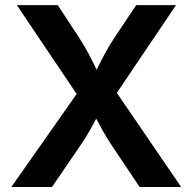

<svg xmlns="http://www.w3.org/2000/svg" viewBox="-20 -748 770 768"><path d="M25.4 0H188L295.4 -157.2C331.1 -208.5 345.2 -236.8 364.7 -273.4C384.8 -236.3 398.9 -209 433.1 -157.2L538.6 0H704.6L447.3 -376.5L684.1 -727.5H524.9L439.9 -600.6C404.3 -546.9 386.7 -509.3 366.7 -468.8C346.7 -509.3 329.6 -546.9 294.4 -600.6L210.9 -727.5H47.4L286.6 -372.1Z"/></svg>

Font: Raveo SemiBold
Style: Regular
Weight: 600
Designer: Jakub Foglar, Rasmus Andersson (Inter)
Foundry: Jakubfoglar.com
Version: Version 1.100;Glyphs 3.2.3 (3260)